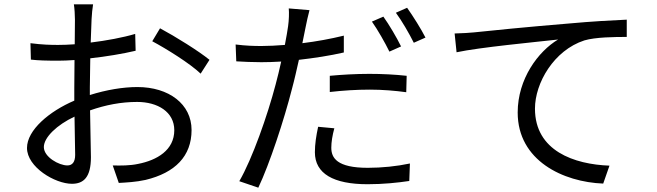

<svg xmlns="http://www.w3.org/2000/svg" viewBox="-20 -819 3040 889"><path d="M721 -688 685 -628C749 -594 860 -525 909 -478L950 -542C901 -582 792 -650 721 -688ZM325 -279 328 -102C328 -69 315 -53 292 -53C253 -53 183 -92 183 -138C183 -183 244 -241 325 -279ZM121 -619 123 -543C157 -539 194 -538 251 -538C272 -538 297 -539 325 -541L324 -410V-353C209 -304 105 -217 105 -134C105 -45 235 32 313 32C367 32 401 2 401 -91L397 -308C469 -333 540 -347 615 -347C710 -347 787 -301 787 -216C787 -124 707 -77 619 -60C582 -52 539 -52 502 -53L530 28C565 26 609 24 654 14C791 -19 867 -96 867 -217C867 -337 762 -416 616 -416C550 -416 472 -403 396 -379V-414L398 -549C471 -557 549 -570 608 -584L606 -662C549 -645 473 -631 400 -622L404 -730C405 -753 408 -781 411 -799H322C325 -782 327 -748 327 -728L326 -614C298 -612 272 -611 249 -611C212 -611 176 -612 121 -619Z M1507 -468V-393C1569 -400 1630 -404 1693 -404C1751 -404 1810 -399 1861 -392L1863 -468C1809 -474 1749 -477 1690 -477C1626 -477 1560 -473 1507 -468ZM1528 -225 1453 -232C1444 -190 1438 -152 1438 -114C1438 -15 1524 34 1682 34C1755 34 1821 27 1875 19L1878 -62C1817 -49 1748 -42 1683 -42C1540 -42 1514 -88 1514 -135C1514 -161 1519 -192 1528 -225ZM1755 -742 1702 -719C1729 -681 1763 -621 1783 -580L1837 -604C1817 -645 1781 -706 1755 -742ZM1865 -783 1813 -760C1841 -722 1874 -665 1896 -621L1950 -645C1931 -683 1892 -745 1865 -783ZM1191 -606C1155 -606 1119 -607 1071 -613L1074 -535C1110 -533 1146 -531 1190 -531C1218 -531 1249 -532 1282 -534C1274 -498 1265 -460 1256 -427C1219 -286 1148 -83 1088 20L1176 50C1228 -59 1296 -266 1332 -408C1344 -452 1354 -498 1364 -542C1434 -550 1507 -561 1572 -576V-654C1511 -639 1445 -627 1380 -619L1395 -693C1399 -713 1407 -751 1413 -772L1317 -780C1319 -760 1318 -726 1314 -698C1311 -678 1306 -646 1299 -611C1260 -608 1224 -606 1191 -606Z M2085 -664 2094 -577C2202 -600 2457 -624 2564 -636C2472 -581 2377 -454 2377 -298C2377 -75 2588 24 2773 31L2802 -52C2639 -58 2457 -120 2457 -316C2457 -434 2544 -586 2686 -632C2737 -647 2825 -648 2882 -648V-728C2815 -725 2721 -720 2612 -710C2428 -695 2239 -676 2174 -669C2155 -667 2123 -665 2085 -664Z"/></svg>

Font: Noto Sans CJK SC
Style: Regular
Weight: 400
Designer: Ryoko NISHIZUKA 西塚涼子 (kana, bopomofo & ideographs); Paul D. Hunt (Latin, Greek & Cyrillic); Sandoll Communications 산돌커뮤니
Foundry: Adobe
Version: Version 2.004;hotconv 1.0.118;makeotfexe 2.5.65603